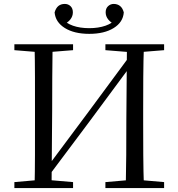

<svg xmlns="http://www.w3.org/2000/svg" viewBox="-20 -952 903 972"><path d="M431.9 -780.6Q355.7 -780.6 308.3 -810.1Q260.8 -839.6 256.4 -889.3Q262.9 -911.4 275.7 -921.8Q288.6 -932.1 308.1 -932.1Q325.2 -932.1 337.1 -920.8Q348.9 -909.4 348.9 -889.5Q348.9 -869.6 335.8 -853.2Q322.6 -836.8 300.1 -827.2L290.3 -860.5Q313.6 -834.5 349.3 -821.9Q384.9 -809.4 431.9 -809.4Q478.1 -809.4 514.2 -821.9Q550.2 -834.5 573.3 -860.5L563.6 -827.2Q541.3 -836.8 528.1 -853.2Q514.9 -869.6 514.9 -889.5Q514.9 -909.4 527.2 -920.8Q539.5 -932.1 555.6 -932.1Q574.3 -932.1 587.6 -921.8Q600.8 -911.4 606.7 -889.3Q603.1 -839.6 555.6 -810.1Q508.1 -780.6 431.9 -780.6ZM154.9 0Q156.9 -83.6 157 -167.7Q157.1 -251.7 157.1 -336.8V-391.1Q157.1 -476.1 157 -560.4Q156.9 -644.8 154.9 -728H246.3Q245.1 -645.2 244.6 -560.7Q244.1 -476.1 244.1 -391.1L241 0ZM616.6 0Q618.6 -83.6 619.1 -168.6Q619.6 -253.5 619.6 -343.2L622.7 -728H708.8Q705.8 -645.2 705.3 -560.7Q704.8 -476.1 704.8 -391.1V-336.8Q704.8 -252.2 705.3 -168.1Q705.8 -84.1 708.8 0ZM52.8 0V-30.1L189.7 -42.1H210.4L349.9 -30.1V0ZM52.8 -698V-728H349.9V-698L210.4 -686.9H189.7ZM513.6 0V-30.1L652.1 -42.1H673.2L810.8 -30.1V0ZM513.6 -698V-728H810.8V-698L673.2 -686.9H652.1ZM213.1 -43.3 197.2 -92.2 208.9 -92 428.6 -386.8 648.5 -684.3 667.3 -636.3H654.5L430.9 -334.2Z"/></svg>

Font: Noto Serif HK
Style: Regular
Weight: 200
Designer: Ryoko NISHIZUKA 西塚涼子 (kana & ideographs); Frank Grießhammer (Latin, Greek & Cyrillic); Wenlong ZHANG 张文龙 (bopomofo); San
Foundry: Adobe
Version: Version 2.001;hotconv 1.1.0;makeotfexe 2.6.0